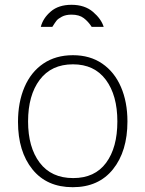

<svg xmlns="http://www.w3.org/2000/svg" viewBox="-20 -770 606 800"><path d="M55 -262Q55 -344 82 -407Q109 -470 160.5 -505Q212 -540 284 -540Q355 -540 406 -505Q457 -470 484 -407.5Q511 -345 511 -264Q511 -140 451 -65Q391 10 283 10Q175 10 115 -64.5Q55 -139 55 -262ZM284 -502Q194 -502 145.5 -437.5Q97 -373 97 -264Q97 -156 145.5 -92Q194 -28 285 -28Q375 -28 422 -91.5Q469 -155 469 -264Q469 -373 421 -437.5Q373 -502 284 -502ZM362 -658Q348 -680 329 -694.5Q310 -709 278 -709Q254 -709 238 -700.5Q222 -692 216 -684.5Q210 -677 198 -658H150Q159 -694 191.5 -722Q224 -750 278 -750Q333 -750 367.5 -720.5Q402 -691 412 -658Z"/></svg>

Font: Morrison Thin
Style: Regular
Weight: 100
Designer: Pablo Impallari, Rodrigo Fuenzalida (Modified by Dan O. Williams)
Version: Version 0.03;June 6, 2019;FontCreator 11.5.0.2425 64-bit; tt